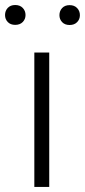

<svg xmlns="http://www.w3.org/2000/svg" viewBox="-53 -735 334 755"><path d="M0 0ZM140.6 0H82V-528.3H140.6ZM-33.2 -675.8Q-33.2 -692.4 -22.5 -703.9Q-11.7 -715.3 6.8 -715.3Q25.4 -715.3 36.4 -703.9Q47.4 -692.4 47.4 -675.8Q47.4 -659.7 36.4 -648.4Q25.4 -637.2 6.8 -637.2Q-11.7 -637.2 -22.5 -648.4Q-33.2 -659.7 -33.2 -675.8ZM180.7 -675.3Q180.7 -691.9 191.4 -703.4Q202.1 -714.8 220.7 -714.8Q239.3 -714.8 250.2 -703.4Q261.2 -691.9 261.2 -675.3Q261.2 -659.2 250.2 -647.9Q239.3 -636.7 220.7 -636.7Q202.1 -636.7 191.4 -647.9Q180.7 -659.2 180.7 -675.3Z"/></svg>

Font: Roboto Light
Style: Regular
Weight: 300
Designer: Google
Version: Version 2.134; 2016; ttfautohint (v1.6)